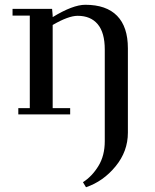

<svg xmlns="http://www.w3.org/2000/svg" viewBox="-20 -476 645 799"><path d="M32.2 -411.1V-439H196.8L199.2 -411.1V-404.8Q283.2 -456.1 335 -456.1Q422.4 -456.1 467.3 -410.2Q512.2 -364.3 512.2 -274.9V76.2Q512.2 153.8 460.9 216.3Q409.7 278.8 337.9 303.2L325.2 282.2Q362.8 258.3 389.4 215.1Q416 171.9 416 111.8V-270Q416 -340.3 386.7 -375.2Q357.4 -410.2 303.2 -410.2Q264.6 -410.2 199.2 -372.1V-25.9H272V0H56.2V-25.9H104V-411.1Z"/></svg>

Font: Dehuti
Style: Bold
Weight: 700
Version: Version 1.2